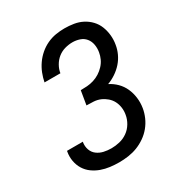

<svg xmlns="http://www.w3.org/2000/svg" viewBox="-175 -870 950 1005"><g transform="rotate(-30 300.0 -367.5)"><path d="M257 8Q229 8 201.5 4.5Q174 1 149 -8Q124 -17 102.5 -32.5Q81 -48 67 -70.5Q53 -93 48 -120.5Q43 -148 48 -176L49 -181H145L144 -179Q140 -155 147.5 -133.5Q155 -112 172.5 -99Q190 -86 212 -81Q234 -76 258 -76Q282 -76 307.5 -82Q333 -88 355 -103.5Q377 -119 391 -142.5Q405 -166 409 -191Q413 -213 410 -234Q407 -255 398 -272.5Q389 -290 373.5 -303.5Q358 -317 339.5 -325Q321 -333 299.5 -334.5Q278 -336 256 -336L270 -420Q289 -420 309 -421.5Q329 -423 348.5 -429Q368 -435 385.5 -446Q403 -457 417.5 -472.5Q432 -488 440.5 -506.5Q449 -525 452 -544Q456 -567 452 -589.5Q448 -612 434.5 -628.5Q421 -645 400 -652Q379 -659 357 -659Q334 -659 311 -652.5Q288 -646 269 -631Q250 -616 237.5 -594Q225 -572 222 -550H126Q131 -576 141 -601.5Q151 -627 167 -650Q183 -673 204.5 -691.5Q226 -710 251.5 -722Q277 -734 304 -738.5Q331 -743 357 -743Q385 -743 413 -738.5Q441 -734 465 -721.5Q489 -709 507.5 -689.5Q526 -670 536 -645Q546 -620 549 -591.5Q552 -563 547 -535Q543 -509 531.5 -484Q520 -459 501.5 -438Q483 -417 459 -401Q435 -385 410 -376Q436 -363 456.5 -342.5Q477 -322 489 -295.5Q501 -269 505 -238.5Q509 -208 504 -177Q500 -151 488.5 -124.5Q477 -98 458.5 -75.5Q440 -53 416 -36.5Q392 -20 366 -10Q340 0 312 4Q284 8 257 8Z"/></g></svg>

Font: Iosevka Custom Medium Oblique
Style: Regular
Weight: 500
Italic angle: -9°
Designer: Belleve Invis
Foundry: Belleve Invis
Version: Version 27.0.1